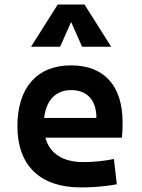

<svg xmlns="http://www.w3.org/2000/svg" viewBox="-20 -815 626 845"><path d="M335.4 9.8C376.5 9.8 429.7 7.8 494.1 -3.9L481.4 -115.2C436 -106.4 392.6 -101.6 347.2 -101.6C257.3 -101.6 198.7 -138.7 179.7 -209H516.6C518.6 -230 519.5 -251.5 519.5 -275.9C519.5 -439.5 437 -527.3 292.5 -527.3C142.6 -527.3 56.6 -428.7 56.6 -259.8C56.6 -85.9 157.2 9.8 335.4 9.8ZM116.7 -609.4H244.6L293 -718.3L341.3 -609.4H469.2L352.1 -794.9H233.9ZM174.3 -295.9C183.1 -374.5 225.6 -418.5 293.5 -418.5C362.8 -418.5 404.3 -375 404.3 -295.9Z"/></svg>

Font: Cascadia Mono SemiBold
Style: Regular
Weight: 600
Monospace: yes
Designer: Aaron Bell
Foundry: Saja Typeworks
Version: Version 2404.023